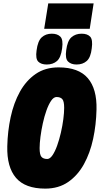

<svg xmlns="http://www.w3.org/2000/svg" viewBox="-20 -1106 590 1134"><path d="M247 8Q129 8 74.5 -55.5Q20 -119 23 -242Q25 -331 43 -414.5Q61 -498 97.5 -564Q134 -630 190.5 -669Q247 -708 326 -708Q444 -708 498.5 -644.5Q553 -581 550 -459Q548 -369 530 -285.5Q512 -202 475.5 -136Q439 -70 382.5 -31Q326 8 247 8ZM259 -167Q275 -167 290 -189Q305 -211 317.5 -246Q330 -281 339.5 -322Q349 -363 354 -402Q359 -441 359 -469Q359 -508 348 -520.5Q337 -533 314 -533Q297 -533 282 -511Q267 -489 254.5 -454Q242 -419 233 -378Q224 -337 219 -298Q214 -259 214 -231Q214 -192 225 -179.5Q236 -167 259 -167ZM432 -725Q400 -725 382 -742.5Q364 -760 371 -809Q378 -865 402 -886Q426 -907 462 -907Q496 -907 512.5 -889.5Q529 -872 522 -821Q516 -767 492.5 -746Q469 -725 432 -725ZM256 -725Q223 -725 206 -742Q189 -759 196 -808Q203 -864 226.5 -885.5Q250 -907 286 -907Q319 -907 336.5 -889.5Q354 -872 347 -821Q340 -766 316.5 -745.5Q293 -725 256 -725ZM241 -936 265 -1086H533L510 -936Z"/></svg>

Font: Georama Semi Condensed Black
Style: Italic
Weight: 900
Width: 4
Italic angle: -9°
Designer: Jean-Baptiste Levee
Foundry: Production Type
Version: Version 1.000